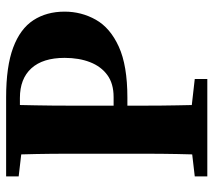

<svg xmlns="http://www.w3.org/2000/svg" viewBox="-55 -642 697 627"><g transform="rotate(-90 293.5 -328.5)"><path d="M31 0V-41L160 -56H217L349 -41V0ZM101 0Q103 -46 104 -98Q105 -150 105 -204Q105 -258 105 -310V-350Q105 -401 105 -454.5Q105 -508 104 -559.5Q103 -611 101 -657H265Q264 -612 263 -560Q262 -508 262 -455Q262 -402 262 -350V-296Q262 -250 262 -199.5Q262 -149 263 -98Q264 -47 265 0ZM180 -261V-306H290Q334 -306 362 -326.5Q390 -347 404 -383Q418 -419 418 -466Q418 -537 384 -574.5Q350 -612 287 -612H180V-657H289Q390 -657 451.5 -634Q513 -611 541 -568Q569 -525 569 -466Q569 -411 542.5 -364Q516 -317 454.5 -289Q393 -261 288 -261ZM31 -616V-657H197V-601H160Z"/></g></svg>

Font: Source Serif 4 36pt
Style: Bold
Weight: 700
Designer: Frank Grießhammer
Foundry: Adobe Systems Incorporated
Version: Version 4.004;hotconv 1.0.116;makeotfexe 2.5.65601